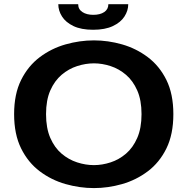

<svg xmlns="http://www.w3.org/2000/svg" viewBox="-20 -902 915 932"><path d="M436 11Q367 11 298.2 -8.5Q229.5 -28 173 -70.5Q116.5 -113 82.5 -181.5Q48.5 -250 48.5 -348Q48.5 -445.5 82.5 -513.8Q116.5 -582 173 -624.5Q229.5 -667 298.2 -686.5Q367 -706 436 -706Q504.5 -706 572.8 -686.5Q641 -667 697.5 -624.5Q754 -582 787.8 -513.8Q821.5 -445.5 821.5 -348Q821.5 -250 787.8 -181.5Q754 -113 697.5 -70.5Q641 -28 572.8 -8.5Q504.5 11 436 11ZM436 -100.5Q476 -100.5 516.8 -113.8Q557.5 -127 591.5 -156Q625.5 -185 646.2 -232.5Q667 -280 667 -348Q667 -416 646.2 -463Q625.5 -510 591.5 -539Q557.5 -568 516.8 -581.2Q476 -594.5 436 -594.5Q395.5 -594.5 354.5 -581.2Q313.5 -568 279.2 -539Q245 -510 224.2 -463Q203.5 -416 203.5 -348Q203.5 -280 224.2 -232.5Q245 -185 279.2 -156Q313.5 -127 354.5 -113.8Q395.5 -100.5 436 -100.5ZM432 -757.5Q374 -757.5 336.5 -775.5Q299 -793.5 281 -822Q263 -850.5 263 -881.5H359.5Q359.5 -857 380 -843.5Q400.5 -830 433 -830Q466 -830 486 -843.5Q506 -857 506 -881.5H602.5Q602.5 -850.5 584.2 -822Q566 -793.5 528 -775.5Q490 -757.5 432 -757.5Z"/></svg>

Font: Trispace SemiExpanded SemiBold
Style: Regular
Weight: 600
Width: 6
Designer: Tyler Finck
Foundry: Etcetera Type Company
Version: Version 1.210; ttfautohint (v1.8.3)